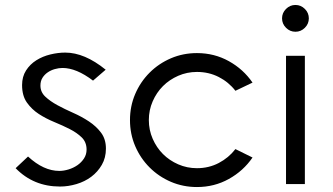

<svg xmlns="http://www.w3.org/2000/svg" viewBox="-20 -742 1343 774"><path d="M243 -530Q321 -530 406 -461L355 -417Q288 -468 232 -468Q217 -468 201 -463.5Q185 -459 172 -450Q159 -441 151 -428Q143 -415 143 -397Q143 -371 162.5 -352.5Q182 -334 211.5 -318Q241 -302 275 -287Q309 -272 338.5 -252.5Q368 -233 387.5 -207Q407 -181 407 -143Q407 -106 390.5 -77.5Q374 -49 348 -29.5Q322 -10 288.5 0Q255 10 222 10Q115 10 43 -64L93 -111Q156 -53 219 -53Q237 -53 256.5 -59Q276 -65 292 -76Q308 -87 318.5 -103Q329 -119 329 -139Q329 -169 309.5 -188Q290 -207 261.5 -221.5Q233 -236 199 -250Q165 -264 136.5 -282.5Q108 -301 88.5 -328.5Q69 -356 69 -399Q69 -433 85 -458Q101 -483 126.5 -499Q152 -515 183 -522.5Q214 -530 243 -530Z M774 -528Q844 -528 902.5 -495.5Q961 -463 998 -409L929 -376Q902 -411 862 -431.5Q822 -452 774 -452Q734 -452 698.5 -436.5Q663 -421 637 -395Q611 -369 595.5 -333.5Q580 -298 580 -258Q580 -218 595.5 -182.5Q611 -147 637 -121Q663 -95 698.5 -79.5Q734 -64 774 -64Q822 -64 862 -85Q902 -106 929 -141L998 -107Q961 -53 902.5 -20.5Q844 12 774 12Q718 12 669 -9Q620 -30 583 -67Q546 -104 525 -153Q504 -202 504 -258Q504 -314 525 -363Q546 -412 583 -449Q620 -486 669 -507Q718 -528 774 -528Z M1171 -614Q1149 -614 1133 -630Q1117 -646 1117 -668Q1117 -690 1133 -706Q1149 -722 1171 -722Q1193 -722 1209 -706Q1225 -690 1225 -668Q1225 -646 1209 -630Q1193 -614 1171 -614ZM1133 -517H1209V0H1133Z"/></svg>

Font: Afrihost Sans
Style: Regular
Weight: 400
Designer: Afrihost SP Pty Ltd
Version: Version 1.000